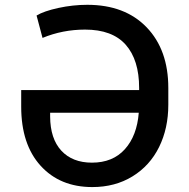

<svg xmlns="http://www.w3.org/2000/svg" viewBox="-20 -757 775 787"><path d="M358.4 9.8Q225.6 9.8 146.2 -77.9Q66.9 -165.5 66.9 -319.8V-387.7H550.3V-396.5Q550.3 -511.2 495.4 -573.5Q440.4 -635.7 328.6 -635.7Q236.8 -635.7 154.3 -601.6L129.9 -693.4Q159.7 -711.4 219.2 -724.4Q278.8 -737.3 337.9 -737.3Q492.2 -737.3 581.1 -645Q669.9 -552.7 669.9 -396.5V-327.6Q669.9 -231 632.1 -154.3Q594.2 -77.6 522.9 -33.9Q451.7 9.8 358.4 9.8ZM548.8 -294.9H185.5V-279.3Q186 -188.5 231.4 -139.4Q276.9 -90.3 356.9 -90.3Q442.4 -90.3 491.9 -145.5Q541.5 -200.7 548.8 -294.9Z"/></svg>

Font: Karasuma Gothic
Style: Regular
Weight: 500
Designer: Rasmus Andersson / Ryoko Nishizuka
Foundry: Genbu
Version: Version 1.00